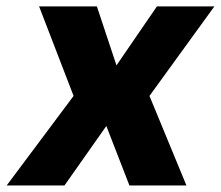

<svg xmlns="http://www.w3.org/2000/svg" viewBox="-47 -565 673 585"><path d="M-26.6 0 177.2 -272.7 72.1 -545.5H248.2L307.9 -365.8L431.1 -545.5H606.2L408.4 -272.7L521 0H347.3L277 -181.1L149.5 0Z"/></svg>

Font: Inter P Extra Bold
Style: Italic
Weight: 800
Italic angle: 9.39999°
Designer: Rasmus Andersson
Foundry: rsms
Version: Version 3.018;git-588b23468